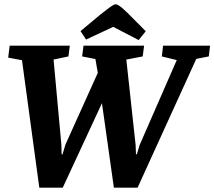

<svg xmlns="http://www.w3.org/2000/svg" viewBox="-20 -859 990 887"><path d="M161.6 8 81.6 -580.8 17.8 -592.8 24.7 -648H302.5L296.1 -598.3L227.5 -583.8L263.5 -191L264.7 -145.6H268.7L282.3 -191L431.8 -522.3L420.8 -586.3L359.4 -598.3L365.8 -648H645.7L639.3 -598.3L563.6 -583.8L606.6 -188.5L608.2 -146.4H612.2L625.2 -189.3L796.6 -581.5L727.6 -598.3L733.4 -648H950.4L944.6 -598.3L886.8 -587L615.6 8H506.1L451 -382.4L269.9 8ZM620.5 -673.9 503 -735 377.7 -676.2 352.1 -715.3 442 -790.3Q461.2 -805.4 475.2 -816.2Q489.2 -827 499 -833.1Q508.9 -839.3 514 -839.3Q519.8 -839.3 527.6 -834.5Q535.4 -829.7 545.7 -821.1Q556 -812.5 567.8 -800.7L653.3 -714.7Z"/></svg>

Font: Faustina Light
Style: Italic
Weight: 300
Italic angle: -8°
Designer: Alfonso Garcia
Foundry: http://www.omnibus-type.com
Version: Version 1.200